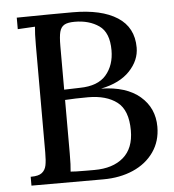

<svg xmlns="http://www.w3.org/2000/svg" viewBox="-51 -749 724 797"><g transform="rotate(-5 311.0 -351.0)"><path d="M590 -198Q590 -138 558.5 -93Q527 -48 472 -24Q417 0 347 0H48V-37H51Q81 -37 95 -48Q109 -59 113 -78.5Q117 -98 117 -132V-163V-579Q117 -629 120 -656L48 -652V-700H51Q199 -702 281 -702Q401 -702 467 -659.5Q533 -617 533 -533Q533 -480 491.5 -436Q450 -392 371 -376Q476 -374 533 -325Q590 -276 590 -198ZM284 -387Q359 -388 393.5 -428.5Q428 -469 428 -531Q428 -605 387 -633.5Q346 -662 286 -662Q256 -662 242 -653.5Q228 -645 223 -625.5Q218 -606 218 -567V-385ZM479 -192Q479 -277 434.5 -311Q390 -345 314 -345Q261 -345 215 -342H218V-120Q218 -69 215 -44H212Q231 -42 282 -42H314Q391 -42 435 -80Q479 -118 479 -192Z"/></g></svg>

Font: Sumana
Style: Regular
Weight: 400
Designer: Cyreal, Alexei Vanyashin (Devanagari), Olga Karpushina (Latin)
Foundry: Cyreal
Version: Version 1.015;PS 001.015;hotconv 1.0.70;makeotf.lib2.5.58329